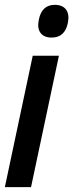

<svg xmlns="http://www.w3.org/2000/svg" viewBox="-25 -772 302 792"><path d="M188 -617Q156 -617 142 -636.5Q128 -656 135 -690Q147 -752 201 -752Q233 -752 247.5 -732.5Q262 -713 255 -678Q243 -617 188 -617ZM-5 0 110 -542H218L103 0Z"/></svg>

Font: Noto Sans ExtraCondensed SemiBold
Style: Italic
Weight: 600
Width: 2
Italic angle: -12°
Designer: Monotype Design Team
Foundry: Monotype Imaging Inc.
Version: Version 2.013; ttfautohint (v1.8.4.7-5d5b)